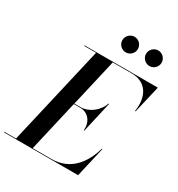

<svg xmlns="http://www.w3.org/2000/svg" viewBox="-265 -1103 1156 1245"><g transform="rotate(30 313.0 -480.0)"><path d="M495.5 -902C495.5 -870.5 522 -844 554 -844C586 -844 612 -870.5 612 -902C612 -934 586 -960.5 554 -960.5C522 -960.5 495.5 -934 495.5 -902ZM318 -902C318 -870.5 344.5 -844 376.5 -844C408.5 -844 434.5 -870.5 434.5 -902C434.5 -934 408.5 -960.5 376.5 -960.5C344.5 -960.5 318 -934 318 -902ZM302 -385.5C358.5 -385.5 401 -337.5 393.5 -270.5H398L450.5 -500.5H446C423.5 -433.5 358.5 -390 302 -390H254.5L336.5 -745.5H478C595 -745.5 636.5 -652 619 -545H623.5L671.5 -750H123V-745.5H211.5L40 -4.5H-46V0H507.5L559.5 -225H555C518.5 -98 440.5 -4.5 304 -4.5H165L253 -385.5Z"/></g></svg>

Font: Bodoni* 36pt Medium
Style: Italic
Weight: 500
Italic angle: -13°
Version: Version 2.3